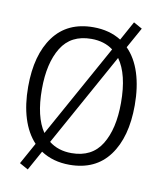

<svg xmlns="http://www.w3.org/2000/svg" viewBox="-91 -845 841 990"><g transform="rotate(10 329.0 -350.0)"><path d="M608 -350Q608 -183 536.5 -86.5Q465 10 329 10Q243 10 179 -32L122 71L77 46L139 -66Q95 -113 72.5 -185Q50 -257 50 -350Q50 -517 121.5 -613.5Q193 -710 329 -710Q413 -710 475 -671L530 -771L575 -746L515 -638Q561 -592 584.5 -518.5Q608 -445 608 -350ZM174 -129 443 -614Q397 -649 329 -649Q222 -649 172 -567.5Q122 -486 122 -350Q122 -205 174 -129ZM536 -350Q536 -500 481 -576L211 -89Q259 -51 329 -51Q436 -51 486 -132.5Q536 -214 536 -350Z"/></g></svg>

Font: Niramit Light
Style: Regular
Weight: 300
Designer: Katatrad Aksorn Co.,Ltd.
Foundry: Cadson Demak Co.,Ltd.
Version: Version 1.000; ttfautohint (v1.6)